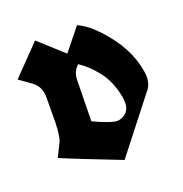

<svg xmlns="http://www.w3.org/2000/svg" viewBox="-110 -619 669 702"><g transform="rotate(-20 224.5 -268.0)"><path d="M258.3 -6.8Q90.3 -71.8 31.2 -97.2Q47.9 -129.9 56.9 -149.2Q65.9 -168.5 67.4 -223.1L67.9 -323.2Q67.9 -362.3 35.9 -385.3Q3.9 -408.2 -8.8 -417L100.1 -529.3L194.3 -443.8L263.2 -529.3Q300.3 -513.2 338.9 -471.7Q421.4 -383.3 436.5 -287.1Q438.5 -275.9 438.5 -266.1Q438.5 -233.4 419.9 -213.4ZM192.4 -181.2Q259.8 -149.9 283.2 -149.9Q287.1 -149.9 290 -150.9Q332 -160.6 332 -204.1Q332 -214.8 329.6 -228Q317.4 -290 285.6 -330.6Q253.9 -371.1 218.3 -394Q196.3 -373.5 195.3 -343.8Z"/></g></svg>

Font: UnifrakturCook
Style: Bold
Weight: 700
Designer: j. 'mach' wust
Version: Version 2011-09-01